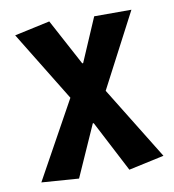

<svg xmlns="http://www.w3.org/2000/svg" viewBox="-79 -580 758 838"><g transform="rotate(-10 300.0 -161.0)"><path d="M204 188 39 176 228 -166 38 -476 195 -510 305 -305H309L392 -498H557L385 -169L584 154L427 188L309 -39H305Z"/></g></svg>

Font: Source Code Pro ExtraBold
Style: Regular
Weight: 800
Monospace: yes
Designer: Paul D. Hunt, Teo Tuominen
Foundry: Adobe Systems Incorporated
Version: Version 1.018;hotconv 1.0.116;makeotfexe 2.5.65601